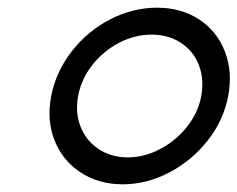

<svg xmlns="http://www.w3.org/2000/svg" viewBox="-20 -472 617 499"><path d="M113 -222Q125 -285 166 -338Q207 -391 266 -421.5Q325 -452 388 -452Q451 -452 497.5 -421.5Q544 -391 564.5 -338Q585 -285 573 -222Q561 -159 519.5 -106.5Q478 -54 419.5 -23.5Q361 7 299 7Q237 7 190 -23.5Q143 -54 122 -106.5Q101 -159 113 -222ZM503 -222Q511 -266 497 -302.5Q483 -339 450.5 -360.5Q418 -382 374 -382Q330 -382 289 -360.5Q248 -339 219.5 -302.5Q191 -266 183 -222Q175 -179 189.5 -142.5Q204 -106 236.5 -84.5Q269 -63 312 -63Q355 -63 396 -84.5Q437 -106 466 -142.5Q495 -179 503 -222Z"/></svg>

Font: Teachers[wght] Italic
Style: Regular
Weight: 400
Designer: Alfredo Marco Pradil & Chank Diesel
Version: Version 1.000;Glyphs 3.1.2 (3151)